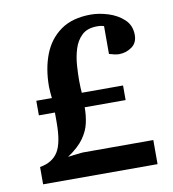

<svg xmlns="http://www.w3.org/2000/svg" viewBox="-73 -702 674 747"><g transform="rotate(-10 264.0 -329.0)"><path d="M489.7 -19.5H37.6V-87.9Q86.9 -96.2 109.1 -131.1Q131.3 -166 131.3 -247.1V-286.6H67.9V-344.2H129.4Q128.4 -353 127.2 -366.5Q126 -379.9 126 -389.6Q126 -460.4 147.7 -516.4Q169.4 -572.3 215.6 -605Q261.7 -637.7 335 -637.7Q366.7 -637.7 402.8 -626.5Q439 -615.2 464.4 -591.6Q489.7 -567.9 489.7 -529.8Q489.7 -498.5 467 -482.7Q444.3 -466.8 416.5 -466.8Q408.2 -466.8 397 -469.5Q385.7 -472.2 377.9 -474.6V-584.5Q376 -585.4 369.1 -586.9Q362.3 -588.4 351.1 -588.4Q312 -588.4 290.5 -567.9Q269 -547.4 259.5 -516.1Q250 -484.9 247.8 -451.7Q245.6 -418.5 245.6 -393.1Q245.6 -377.4 246.3 -364.3Q247.1 -351.1 247.6 -344.2H410.6V-286.6H249Q249 -254.9 242.4 -224.6Q235.8 -194.3 215.1 -165.3Q194.3 -136.2 151.9 -107.9Q169.4 -110.4 189 -112.5Q208.5 -114.7 211.4 -114.7H489.7Z"/></g></svg>

Font: Annapurna SIL
Style: Bold
Weight: 700
Designer: Peter Martin, Annie Olsen
Foundry: SIL International
Version: Version 2.000